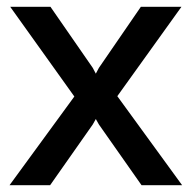

<svg xmlns="http://www.w3.org/2000/svg" viewBox="-20 -543 562 563"><path d="M128 -523 252 -344 261 -327 270 -344 393 -523H512L324 -261L514 0H395L270 -178L261 -194L252 -178L127 0H8L198 -260L10 -523Z"/></svg>

Font: Raleway SemiBold
Style: Regular
Weight: 600
Designer: Matt McInerney, Pablo Impallari, Rodrigo Fuenzalida
Foundry: Matt McInerney, Pablo Impallari, Rodrigo Fuenzalida
Version: Version 4.026